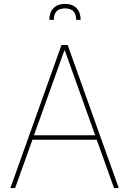

<svg xmlns="http://www.w3.org/2000/svg" viewBox="-20 -956 656 976"><path d="M32.7 0ZM583.8 0H559.7L471.6 -245.7H144.9L56.8 0H32.7L292.6 -727.3H323.9ZM463.8 -268.5 309.7 -698.9H306.8L152.7 -268.5ZM389.9 -855.1H367.2Q367.2 -913.4 310.4 -913.4Q253.6 -913.4 253.6 -855.1H230.8Q230.8 -892.4 251.4 -914.2Q272 -936.1 310.4 -936.1Q348.7 -936.1 369.3 -914.2Q389.9 -892.4 389.9 -855.1Z"/></svg>

Font: Linik Sans Thin
Style: Regular
Weight: 100
Designer: Fonts by Rasmus Andersson / Changes by Cristiano Sobral with parts from Marc Monis
Foundry: rsms
Version: Version 3.020; ttfautohint (v1.6)